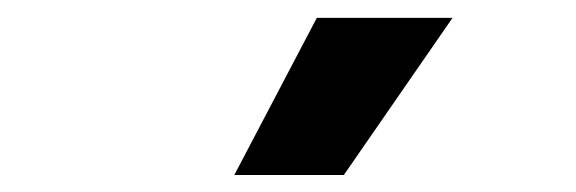

<svg xmlns="http://www.w3.org/2000/svg" viewBox="-20 -838 660 220"><path d="M248.5 -637.5 343 -817.5H498.5L374 -637.5Z"/></svg>

Font: Monaspace Argon
Style: Bold
Weight: 700
Designer: Riley Cran & the Lettermatic Team
Foundry: Lettermatic
Version: Version 1.000 (Monaspace Argon)